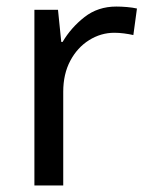

<svg xmlns="http://www.w3.org/2000/svg" viewBox="-20 -566 453 586"><path d="M335 -546Q350 -546 367.5 -544.5Q385 -543 398 -540L387 -459Q374 -462 358.5 -464Q343 -466 329 -466Q288 -466 252 -443.5Q216 -421 194.5 -380.5Q173 -340 173 -286V0H85V-536H157L167 -438H171Q197 -482 238 -514Q279 -546 335 -546Z"/></svg>

Font: Noto Sans Pahawh Hmong
Style: Regular
Weight: 400
Designer: Monotype Design Team
Foundry: Monotype Imaging Inc.
Version: Version 2.001; ttfautohint (v1.8.4.7-5d5b)